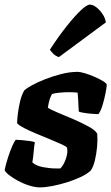

<svg xmlns="http://www.w3.org/2000/svg" viewBox="-34 -811 482 831"><path d="M139 0Q118 0 92.5 -8Q67 -16 44 -28.5Q21 -41 5 -53.5Q-11 -66 -14 -75Q-8 -103 1 -130.5Q10 -158 19 -178.5Q28 -199 34 -206Q42 -206 60.5 -204.5Q79 -203 96 -200.5Q113 -198 117 -195Q114 -182 112 -156.5Q110 -131 106 -108Q123 -93 152.5 -87.5Q182 -82 206 -82H227Q241 -95 251 -123.5Q261 -152 256 -172Q253 -177 232.5 -186.5Q212 -196 182.5 -208Q153 -220 123 -232.5Q93 -245 70 -257Q47 -269 40 -278Q40 -290 43 -316.5Q46 -343 53 -372.5Q60 -402 72 -421Q81 -429 104.5 -442Q128 -455 161 -468Q194 -481 231 -490.5Q268 -500 303 -500Q313 -500 333.5 -494Q354 -488 375.5 -478.5Q397 -469 412.5 -459.5Q428 -450 428 -444Q428 -435 423 -409Q418 -383 410 -356.5Q402 -330 392 -317Q382 -317 363 -318.5Q344 -320 327 -323Q310 -326 307 -328Q306 -344 305.5 -354Q305 -364 304.5 -376Q304 -388 302 -410Q294 -411 284 -411.5Q274 -412 266 -412Q246 -412 224 -410Q202 -408 191 -404Q184 -391 180.5 -379.5Q177 -368 173 -345Q186 -336 217.5 -323Q249 -310 285 -294.5Q321 -279 350 -263Q379 -247 387 -232Q389 -204 386 -173.5Q383 -143 376.5 -116Q370 -89 359 -73Q343 -58 315.5 -45Q288 -32 256 -22Q224 -12 193 -6Q162 0 139 0ZM221 -564Q207 -568 196.5 -578.5Q186 -589 182 -596Q219 -653 254 -697Q289 -741 315.5 -766Q342 -791 355 -791Q368 -791 383 -779.5Q398 -768 410 -750Q422 -732 424 -714Z"/></svg>

Font: Texturina Black
Style: Italic
Weight: 900
Italic angle: -11°
Designer: Guillermo Torres Carreño
Foundry: Omnibus-Type
Version: Version 1.002; ttfautohint (v1.8.3)